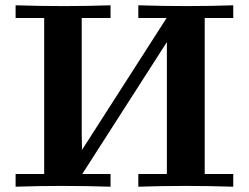

<svg xmlns="http://www.w3.org/2000/svg" viewBox="-20 -706 941 726"><path d="M39 0V-48H147V-638H39V-686Q130 -683 222 -683Q310 -683 398 -686V-638H289V-203L290 -139L610 -638H503V-686Q594 -683 686 -683Q774 -683 862 -686V-638H754V-48H862V0Q770 -3 679 -3Q592 -3 503 0V-48H611V-547L291 -48H398V0Q306 -3 215 -3Q128 -3 39 0Z"/></svg>

Font: CMU Serif
Style: Bold
Weight: 700
Version: Version 0.7.0